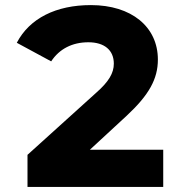

<svg xmlns="http://www.w3.org/2000/svg" viewBox="-20 -734 740 754"><path d="M333 -146 478 -280C565 -361 600 -424 600 -500C600 -629 496 -714 337 -714C200 -714 96 -662 46 -566L181 -493C213 -542 264 -568 327 -568C390 -568 427 -537 427 -484C427 -447 407 -413 358 -370L88 -126V0H621V-146Z"/></svg>

Font: FIGSv2-sans-serif ExtraBold
Style: Regular
Weight: 800
Designer: Matt McInerney, Pablo Impallari, Rodrigo Fuenzalida,Mirko Velimirovic
Foundry: Matt McInerney, Pablo Impallari, Rodrigo Fuenzalida
Version: Version 4.021;hotconv 1.0.109;makeotfexe 2.5.65596